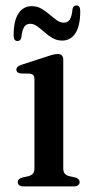

<svg xmlns="http://www.w3.org/2000/svg" viewBox="-20 -666 335 686"><path d="M206 -453.5V-65.5Q206 -52.5 211 -46.2Q216 -40 225.5 -37L248.5 -32Q256.5 -29.5 260.5 -25.5Q264.5 -21.5 264.5 -15Q264.5 -8 259 -4Q253.5 0 244 0H64Q54.5 0 49 -4Q43.5 -8 43.5 -15Q43.5 -21 47.5 -25Q51.5 -29 59 -31.5L83.5 -37Q93 -40 98 -46.2Q103 -52.5 103 -65V-382Q103 -392.5 99.2 -397Q95.5 -401.5 87.5 -403L53.5 -403.5Q45.5 -405 42 -408.2Q38.5 -411.5 38.5 -417Q38.5 -423 42.8 -427Q47 -431 56.5 -434.5L150.5 -465Q163.5 -469.5 171.5 -471.2Q179.5 -473 187 -473Q196 -473 201 -467.8Q206 -462.5 206 -453.5ZM201.9 -521Q183.5 -521 167.9 -530Q152.4 -539 138.9 -551Q125.4 -563 113 -572Q100.7 -581 87.6 -581Q73.2 -581 66 -569Q58.8 -557 56.6 -533.5Q54.3 -519.5 42.6 -519.5Q28.7 -519.5 28.7 -539.5Q28.7 -592 46 -618Q63.3 -644 93.5 -644Q112.4 -644 127.9 -635Q143.4 -626 156.7 -614.5Q170 -603 182.6 -594Q195.2 -585 208.2 -585Q222.6 -585 229.8 -597Q237 -609 238.8 -632.5Q241.1 -646.5 253.2 -646.5Q266.7 -646.5 266.7 -626Q266.7 -574 249.6 -547.5Q232.5 -521 201.9 -521Z"/></svg>

Font: Fraunces 28pt
Style: Regular
Weight: 400
Version: Version 1.000;[b76b70a41]